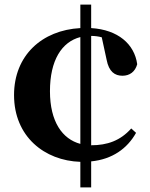

<svg xmlns="http://www.w3.org/2000/svg" viewBox="-20 -762 650 834"><path d="M376 52V-61C468 -70 533 -117 571 -185L550 -204C503 -151 446 -131 376 -131V-606C392 -606 407 -604 422 -600L443 -503C453 -450 479 -433 512 -433C543 -433 567 -450 576 -483C564 -571 492 -633 376 -640V-742H329V-640C162 -631 41 -521 41 -349C41 -169 173 -64 329 -59V52ZM329 -137C251 -158 197 -233 197 -366C197 -500 248 -580 329 -601Z"/></svg>

Font: Noto Serif SC Black
Style: Regular
Weight: 900
Designer: Ryoko NISHIZUKA 西塚涼子 (kana & ideographs); Frank Grießhammer (Latin, Greek & Cyrillic); Wenlong ZHANG 张文龙 (bopomofo); San
Foundry: Adobe
Version: Version 2.001;hotconv 1.1.0;makeotfexe 2.6.0